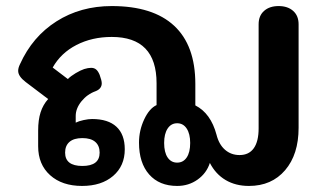

<svg xmlns="http://www.w3.org/2000/svg" viewBox="-20 -604 1056 634"><path d="M106 -121V-173Q106 -208 114 -233Q122 -258 139 -277L65 -333Q40 -352 40 -370Q40 -380 46 -392Q87 -483 166.5 -533.5Q246 -584 349 -584Q485 -584 555 -519Q625 -454 625 -327V-256Q676 -230 695 -159Q703 -127 723 -109.5Q743 -92 771 -92Q802 -92 818 -114.5Q834 -137 834 -180V-524Q834 -552 852 -568Q870 -584 900 -584Q930 -584 948 -568Q966 -552 966 -524V-182Q966 -94 921.5 -42Q877 10 802 10Q758 10 725 -9.5Q692 -29 673 -66Q662 -32 632.5 -11Q603 10 565 10Q506 10 472.5 -28Q439 -66 439 -133Q439 -173 456 -209.5Q473 -246 497 -257V-329Q497 -482 349 -482Q284 -482 232.5 -455.5Q181 -429 154 -381L204 -343Q214 -353 230 -362.5Q246 -372 258 -376Q271 -380 281 -380Q291 -380 297.5 -374.5Q304 -369 309 -357Q316 -338 316 -329Q316 -311 296 -303Q268 -293 249 -269.5Q230 -246 230 -221V-199Q240 -204 256 -207.5Q272 -211 284 -211Q337 -211 364.5 -185.5Q392 -160 392 -111Q392 -56 353.5 -23Q315 10 251 10Q185 10 145.5 -25.5Q106 -61 106 -121ZM608 -132Q608 -162 596.5 -179.5Q585 -197 565 -197Q545 -197 533.5 -179.5Q522 -162 522 -132Q522 -101 533.5 -84Q545 -67 565 -67Q585 -67 596.5 -84Q608 -101 608 -132ZM309 -100Q309 -123 294.5 -135.5Q280 -148 252 -148Q224 -148 209.5 -135.5Q195 -123 195 -100Q195 -56 252 -56Q309 -56 309 -100Z"/></svg>

Font: Kodchasan
Style: Bold
Weight: 700
Designer: Katatrad Aksorn Co.,Ltd.
Foundry: Cadson Demak Co.,Ltd.
Version: Version 1.000; ttfautohint (v1.6)